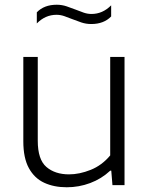

<svg xmlns="http://www.w3.org/2000/svg" viewBox="-20 -782 632 811"><path d="M262 9Q208 9 166.8 -10Q125.5 -29 102 -71.8Q78.5 -114.5 78.5 -185V-541.5H139.5V-187.5Q139.5 -108 176 -76.8Q212.5 -45.5 271.5 -45.5Q315.5 -45.5 363 -64.5Q410.5 -83.5 445.5 -125.5V-541.5H506V0H455L450 -61H445.5Q408.5 -26.5 361 -8.8Q313.5 9 262 9ZM365.5 -680.5Q343.5 -680.5 323.5 -687.2Q303.5 -694 284.5 -701.5Q267.5 -708.5 251.2 -714Q235 -719.5 218.5 -719.5Q171.5 -719.5 135.5 -683V-730Q166.5 -762 219.5 -762Q241.5 -762 261.5 -755.2Q281.5 -748.5 300.5 -741Q317.5 -734 333.8 -728.5Q350 -723 366.5 -723Q413.5 -723 449.5 -759.5V-712.5Q418.5 -680.5 365.5 -680.5Z"/></svg>

Font: Encode Sans SmExp Lt
Style: Regular
Weight: 300
Width: 6
Designer: Multiple Designers
Foundry: Impallari Type
Version: Version 3.002; ttfautohint (v1.8.3) -l 8 -r 50 -G 200 -x 14 